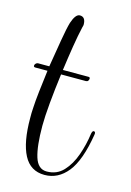

<svg xmlns="http://www.w3.org/2000/svg" viewBox="-105 -593 437 642"><g transform="rotate(15 113.5 -272.0)"><path d="M114 1Q65 1 42 -43Q19 -87 19 -170Q19 -179 19 -188Q19 -197 20 -207Q21 -229 25 -264Q29 -299 34 -338H-8Q-14 -338 -14 -343Q-14 -347 -10.5 -350.5Q-7 -354 -3 -354H36Q44 -403 51.5 -447.5Q59 -492 65 -512Q76 -545 91 -545Q111 -545 111 -518Q111 -515 109 -509Q102 -479 95.5 -438.5Q89 -398 83 -354H172Q177 -354 177 -349Q177 -345 174.5 -341.5Q172 -338 167 -338H81Q74 -285 69.5 -236Q65 -187 65 -156Q65 -86 76.5 -49Q88 -12 118 -12Q153 -12 175.5 -36Q198 -60 211 -97Q224 -134 229 -172Q231 -183 236 -183Q243 -183 241 -172Q226 -80 193.5 -39.5Q161 1 114 1Z"/></g></svg>

Font: Updock
Style: Regular
Weight: 400
Designer: Robert E. Leuschke
Foundry: Robert E. Leuschke
Version: Version 1.010; ttfautohint (v1.8.4.7-5d5b)